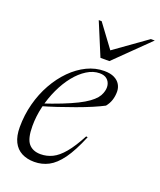

<svg xmlns="http://www.w3.org/2000/svg" viewBox="-136 -804 751 900"><g transform="rotate(20 240.0 -354.0)"><path d="M290 -485.5Q258 -485.5 226.8 -466Q195.5 -446.5 168.5 -412.8Q141.5 -379 121 -335Q100.5 -291 89 -242.5Q77.5 -194 77.5 -145.5Q77.5 -83 98.2 -58.5Q119 -34 158 -34Q189 -34 216.8 -47.5Q244.5 -61 272.2 -94Q300 -127 331 -185.5L339 -184.5Q307.5 -108.5 276.8 -66.2Q246 -24 213.2 -7Q180.5 10 142.5 10Q106.5 10 79.5 -4Q52.5 -18 38 -47Q23.5 -76 23.5 -120.5Q23.5 -181 38.5 -237.8Q53.5 -294.5 80.5 -342.5Q107.5 -390.5 143.2 -426.5Q179 -462.5 220.8 -482.8Q262.5 -503 306.5 -503Q337.5 -503 357 -493.2Q376.5 -483.5 386 -467.2Q395.5 -451 395.5 -431.5Q395.5 -409 389 -389.2Q382.5 -369.5 369 -353Q347.5 -341.5 313.5 -327Q279.5 -312.5 239 -297.8Q198.5 -283 156.2 -269Q114 -255 75 -244L75.5 -257Q131.5 -275.5 173 -292Q214.5 -308.5 244 -323.2Q273.5 -338 292.8 -352Q312 -366 322.8 -379Q333.5 -392 338 -405Q346.5 -427 343 -445.2Q339.5 -463.5 326.2 -474.5Q313 -485.5 290 -485.5ZM479.5 -718 312.5 -554.5H268L200 -718H214.5L308.5 -591H282L460 -718Z"/></g></svg>

Font: Newsreader 60pt Light
Style: Italic
Weight: 300
Italic angle: -17°
Designer: Hugues Gentile
Foundry: Production Type
Version: Version 1.003